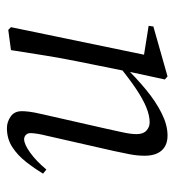

<svg xmlns="http://www.w3.org/2000/svg" viewBox="6 -510 516 569"><g transform="rotate(90 264.5 -226.0)"><path d="M69 8 61 0 144 -401 157 -392 57 -408 59 -422 207 -464 216 -456 192 -345 191 -339 163 -200Q153 -151 145 -101Q137 -51 129 0ZM360 12Q342 12 326 1Q310 -10 310 -32Q310 -41 311.5 -54Q313 -67 319 -93L361 -278Q366 -301 372 -328Q378 -355 378 -372Q378 -392 367.5 -401.5Q357 -411 343 -411Q323 -411 298.5 -401Q274 -391 243.5 -370.5Q213 -350 175 -319L173 -338H179Q211 -371 246 -400Q281 -429 316 -446.5Q351 -464 382 -464Q411 -464 426.5 -446.5Q442 -429 442 -396Q442 -374 437.5 -351Q433 -328 428 -305L383 -107Q379 -91 377 -78.5Q375 -66 375 -58Q375 -49 380.5 -44Q386 -39 393 -39Q408 -39 433 -57Q458 -75 483 -105L495 -95Q480 -70 460.5 -45Q441 -20 416.5 -4Q392 12 360 12Z"/></g></svg>

Font: Source Serif 4 60pt
Style: Italic
Weight: 400
Italic angle: -12°
Version: Version 4.004;hotconv 1.0.116;makeotfexe 2.5.65601